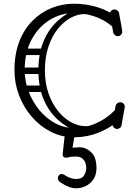

<svg xmlns="http://www.w3.org/2000/svg" viewBox="-20 -730 751 1035"><path d="M379 10Q312 10 253.5 -20Q195 -50 151 -101Q107 -152 82.5 -216.5Q58 -281 58 -351Q58 -439 84 -506Q110 -573 155.5 -618.5Q201 -664 258.5 -687Q316 -710 379 -710Q444 -710 506 -691Q568 -672 618 -632Q631 -622 631 -608Q631 -596 622 -588Q613 -581 605 -581Q592 -581 583 -589Q540 -625 486.5 -642.5Q433 -660 379 -660Q310 -660 249.5 -623.5Q189 -587 151 -518Q113 -449 113 -351Q113 -293 134 -237.5Q155 -182 191.5 -137.5Q228 -93 276 -66.5Q324 -40 379 -40Q439 -40 495 -64Q551 -88 594 -131Q604 -141 617 -141Q628 -141 635 -135Q644 -129 644 -116Q644 -105 633 -94Q584 -45 517.5 -17.5Q451 10 379 10ZM611 -35Q601 -35 593.5 -43Q586 -51 586 -61Q586 -62 586.5 -63.5Q587 -65 587 -66L603 -159Q605 -167 612 -173Q619 -179 629 -179Q630 -179 631.5 -178.5Q633 -178 634 -178Q642 -177 647.5 -170Q653 -163 653 -154Q653 -153 652.5 -152Q652 -151 652 -149L635 -55Q632 -38 614 -35Q613 -35 612.5 -35Q612 -35 611 -35ZM615 -535Q605 -535 598.5 -541.5Q592 -548 590 -556Q582 -604 578 -624.5Q574 -645 573.5 -650Q573 -655 573 -655Q573 -665 580 -672Q587 -679 597 -679Q606 -679 613.5 -673Q621 -667 622 -658Q631 -610 634.5 -589.5Q638 -569 638.5 -564.5Q639 -560 639 -559Q639 -549 631.5 -542Q624 -535 615 -535ZM400 -18Q341 -41 292.5 -84Q244 -127 215.5 -193.5Q187 -260 187 -351Q187 -443 215.5 -509.5Q244 -576 293 -619.5Q342 -663 401 -685L442 -654Q403 -656 364 -635.5Q325 -615 293 -576Q261 -537 241.5 -480Q222 -423 222 -351Q222 -282 241.5 -226.5Q261 -171 293 -131.5Q325 -92 363.5 -71Q402 -50 440 -50Q445 -50 450 -50Q455 -50 459 -51ZM114 -433Q96 -433 96 -450Q96 -456 99.5 -462Q103 -468 113 -468H207Q225 -468 225 -451Q225 -444 221 -438.5Q217 -433 208 -433ZM108 -331Q90 -331 90 -348Q90 -354 93.5 -360Q97 -366 107 -366H201Q219 -366 219 -349Q219 -342 215 -336.5Q211 -331 202 -331ZM115 -234Q97 -234 97 -251Q97 -257 100.5 -263Q104 -269 114 -269H208Q226 -269 226 -252Q226 -245 222 -239.5Q218 -234 209 -234ZM356 -19Q367 -19 373.5 -12.5Q380 -6 380 5Q380 6 380 7.5Q380 9 380 11L371 66L406 64Q408 64 409 64Q410 64 411 64Q443 64 471.5 90.5Q500 117 500 176Q500 212 484 236Q468 260 443 272.5Q418 285 390 285Q373 285 353 278Q333 271 304 252Q292 244 292 230Q292 223 295 219Q301 208 312 208Q320 208 329 214Q345 225 361.5 230Q378 235 390 235Q422 235 433.5 215Q445 195 445 176Q445 163 440.5 149Q436 135 424 124.5Q412 114 389 114Q380 114 369.5 114.5Q359 115 346 119Q343 120 337 120Q318 120 318 103Q318 102 318 101Q318 100 318 99L328 8Q331 -19 356 -19Z"/></svg>

Font: Agu Display Uzo
Style: Regular
Weight: 400
Version: Version 1.103